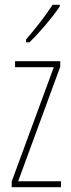

<svg xmlns="http://www.w3.org/2000/svg" viewBox="-20 -783 298 803"><path d="M230 -756V-763H200C166 -711 134 -671 89 -618V-606H103C142 -643 197 -707 230 -756ZM235 0V-25H56L232 -504V-527H43V-502H205L29 -24V0Z"/></svg>

Font: Noto Sans Kannada ExtraCondensed Thin
Style: Regular
Weight: 100
Width: 2
Designer: Jelle Bosma - Monotype Design Team
Foundry: Monotype Imaging Inc.
Version: Version 2.005